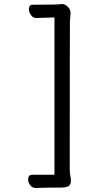

<svg xmlns="http://www.w3.org/2000/svg" viewBox="-20 -793 540 969"><path d="M160.2 155.8Q143.1 155.8 132.6 141.8Q122.1 127.9 122.1 112.8Q122.1 88.9 142.1 88.9H254.9V-705.1Q181.2 -702.1 162.1 -702.1Q147 -702.1 136.5 -716.6Q126 -731 126 -746.1Q126 -769 144 -769Q280.8 -769 291 -772.9Q308.1 -772.9 322 -759Q335.9 -745.1 335.9 -730Q335.9 -713.9 333 -689Q332 -675.8 332 62Q332 80.1 335 94.5Q337.9 108.9 337.9 121.1Q337.9 138.2 326.4 146Q314.9 153.8 285.2 153.8H237.8Q210.9 154.8 189.5 154.8Q168 154.8 160.2 155.8Z"/></svg>

Font: LXGW WenKai Mono GB Screen
Style: Regular
Weight: 400
Monospace: yes
Designer: LXGW / Fontworks Inc.
Foundry: LXGW / Fontworks Inc.
Version: Version 1.510;January 18,2025